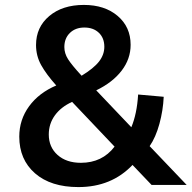

<svg xmlns="http://www.w3.org/2000/svg" viewBox="-20 -759 786 788"><path d="M301.8 8.8Q188.5 8.8 123.8 -47.6Q59.1 -104 59.1 -198.2Q59.1 -267.6 99.4 -322.8Q139.6 -377.9 210.9 -408.2Q169.9 -454.1 148.9 -491.9Q127.9 -529.8 127.9 -574.2Q127.9 -647.5 182.1 -693.1Q236.3 -738.8 324.2 -738.8Q409.7 -738.8 462.9 -693.6Q516.1 -648.4 516.1 -575.2Q516.1 -517.1 479.2 -469Q442.4 -420.9 375 -388.2L519 -236.8Q542 -291.5 546.9 -371.1L651.9 -361.8Q649.4 -306.2 634.3 -250.7Q619.1 -195.3 594.2 -159.2L746.1 0H602.1L523.9 -82Q437.5 8.8 301.8 8.8ZM314.9 -448.2Q364.7 -478.5 386.5 -506.6Q408.2 -534.7 408.2 -566.9Q408.2 -603 385.7 -624.5Q363.3 -646 326.2 -646Q289.6 -646 266.8 -623.8Q244.1 -601.6 244.1 -565.9Q244.1 -540 259.3 -516.1Q274.4 -492.2 314.9 -448.2ZM312 -90.8Q399.4 -90.8 450.2 -157.2L275.9 -340.8Q230.5 -320.3 205.3 -285.6Q180.2 -251 180.2 -207Q180.2 -155.3 216.3 -123Q252.4 -90.8 312 -90.8Z"/></svg>

Font: BDO Grotesk Medium
Style: Regular
Weight: 500
Designer: Deni Anggara
Foundry: Lokal Container
Version: Version 2.000